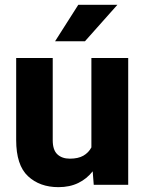

<svg xmlns="http://www.w3.org/2000/svg" viewBox="-20 -770 602 800"><path d="M370.6 0 366.2 -56.2Q341.8 -24.9 306.2 -7.6Q270.5 9.8 223.6 9.8Q145.5 9.8 96.4 -36.1Q47.4 -82 47.4 -186.5V-528.3H199.7V-185.5Q199.7 -145 219 -127Q238.3 -108.9 271 -108.9Q305.7 -108.9 327.4 -121.3Q349.1 -133.8 360.8 -155.8V-528.3H514.2V0ZM209.5 -598.1 306.2 -750H469.2L334 -598.1Z"/></svg>

Font: Vazirmatn RD FD ExtraBold
Style: Regular
Weight: 800
Designer: Saber Rastikerdar
Foundry: Saber Rastikerdar
Version: Version 33.003